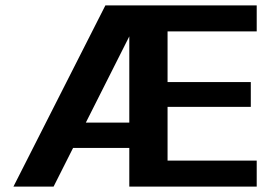

<svg xmlns="http://www.w3.org/2000/svg" viewBox="-20 -695 1026 715"><path d="M30 0H179.5L494 -624L494.5 -675H372.5ZM193 -144H492V-238.5H222ZM461.5 0H936V-97H604V-297H914V-389.5H604V-578H936V-675H461.5Z"/></svg>

Font: Anybody UltraCondensed Thin SemiBold
Style: Regular
Weight: 600
Version: Version 1.111